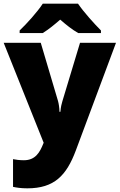

<svg xmlns="http://www.w3.org/2000/svg" viewBox="-21 -786 652 1046"><path d="M404 -766H212C182 -720 124 -656 86 -620V-606H212C247 -628 272 -649 307 -679C342 -649 370 -626 405 -606H529V-620C495 -654 435 -720 404 -766ZM-1 -553 217 -8 215 -4C196 44 172 87 109 87C86 87 64 84 50 81V232C69 236 93 240 128 240C275 240 341 170 392 34L611 -553H415L319 -235C315 -222 310 -203 308 -177H303C303 -197 299 -222 295 -236L201 -553Z"/></svg>

Font: Noto Sans UI Black
Style: Regular
Weight: 900
Designer: Monotype Design Team
Foundry: Monotype Imaging Inc.
Version: Version 1.901